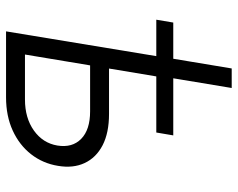

<svg xmlns="http://www.w3.org/2000/svg" viewBox="-94 -674 768 619"><g transform="rotate(90 289.5 -364.0)"><path d="M43 -484.4 52.2 -539.1H416L406.7 -484.4ZM168.9 -539.1 200.2 -727.5H263.2L231.9 -539.1ZM189 -332H346.7Q407.7 -332 447.8 -311.3Q487.8 -290.5 505.1 -253.4Q522.5 -216.3 514.2 -167.5Q506.3 -118.7 476.8 -80.8Q447.3 -43 400.4 -21.5Q353.5 0 293 0H80.6L168.9 -535.6H234.4L155.3 -61H300.3Q359.9 -61 400.4 -89.8Q440.9 -118.7 448.7 -165.5Q456.5 -213.4 427.2 -242.2Q397.9 -271 338.4 -271H178.2Z"/></g></svg>

Font: Inter 20pt Light
Style: Italic
Weight: 300
Italic angle: -9.3988°
Version: Version 4.001;git-66647c0bb